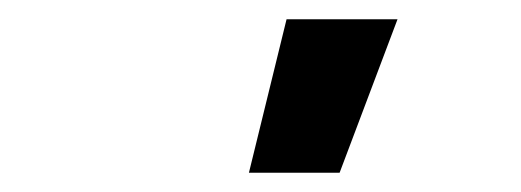

<svg xmlns="http://www.w3.org/2000/svg" viewBox="-20 -779 540 199"><path d="M238 -600 277 -759H392L332 -600Z"/></svg>

Font: Iosevka Term Curly Hv Obl
Style: Regular
Weight: 900
Italic angle: -9°
Designer: Belleve Invis
Foundry: Belleve Invis
Version: Version 32.3.0